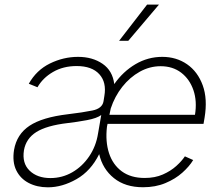

<svg xmlns="http://www.w3.org/2000/svg" viewBox="-20 -800 963 832"><path d="M599.8 11.4Q522.7 11.4 473.7 -28.1Q424.7 -67.5 409.8 -132.1Q373.6 -58.9 311.4 -23.6Q249.3 11.7 187.5 11.7Q140.6 11.7 104.4 -7.1Q68.2 -25.9 50.4 -62.1Q32.7 -98.4 40.8 -150.2Q52.6 -218.4 108 -255.1Q163.4 -291.9 274.5 -305Q338.1 -312.5 380.7 -321.2Q423.3 -329.9 428.6 -361.2L432.2 -383.9Q442.5 -443.2 410.3 -478.5Q378.2 -513.8 312.1 -513.8Q253.9 -513.8 209.7 -488.1Q165.5 -462.4 142.4 -421.9L104.8 -437.1Q137.8 -496.1 196.4 -524.9Q255 -553.6 318.2 -553.6Q380.7 -553.6 424.4 -523.6Q468 -493.6 475.1 -435.7Q513.5 -490.4 567.3 -522Q621.1 -553.6 683.2 -553.6Q744.3 -553.6 790.7 -521.5Q837 -489.3 858.5 -430.2Q880 -371.1 866.5 -290.1L861.9 -263.1H446L443.5 -250.7Q436.1 -186.8 452.4 -136.5Q468.8 -86.3 507.8 -57.5Q546.9 -28.8 606.9 -28.8Q651.6 -28.8 685.7 -43.9Q719.8 -58.9 743.8 -80.6Q767.8 -102.3 781.2 -122.5L817.1 -106.5Q800.8 -79.2 770.2 -51.8Q739.7 -24.5 696.7 -6.6Q653.8 11.4 599.8 11.4ZM459.9 -329.9 454.2 -302.6H824.9Q834.5 -361.5 818.2 -409.3Q801.8 -457 765.1 -485.1Q728.3 -513.1 676.1 -513.1Q628.6 -513.1 585.6 -489.2Q542.6 -465.2 509.9 -423.8Q477.3 -382.5 459.9 -329.9ZM198.5 -28.4Q249.6 -28.4 293.1 -53.4Q336.6 -78.5 366.3 -122.2Q396 -165.8 404.8 -221.2L418.7 -301.5Q399.5 -287.3 356.4 -279.3Q313.2 -271.3 273.1 -266.7Q182.2 -256 137.4 -227.8Q92.7 -199.6 83.8 -148.8Q74.9 -93 108.1 -60.7Q141.3 -28.4 198.5 -28.4ZM496.1 -623.2 617.5 -780.2H669L535.9 -623.2Z"/></svg>

Font: Inter Extra Light  BETA
Style: Italic
Weight: 200
Italic angle: 9.39999°
Designer: Rasmus Andersson
Foundry: rsms
Version: Version 3.011;git-f93a4a705